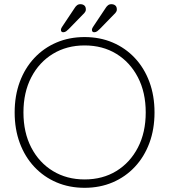

<svg xmlns="http://www.w3.org/2000/svg" viewBox="-20 -887 808 917"><path d="M718 -350Q718 -270 693.5 -204Q669 -138 624 -90Q579 -42 518 -16Q457 10 384 10Q311 10 250 -16Q189 -42 144 -90Q99 -138 74.5 -204Q50 -270 50 -350Q50 -430 74.5 -496Q99 -562 144 -610Q189 -658 250 -684Q311 -710 384 -710Q457 -710 518 -684Q579 -658 624 -610Q669 -562 693.5 -496Q718 -430 718 -350ZM676 -350Q676 -446 638.5 -518Q601 -590 535.5 -630Q470 -670 384 -670Q299 -670 233 -630Q167 -590 129.5 -518Q92 -446 92 -350Q92 -254 129.5 -182Q167 -110 233 -70Q299 -30 384 -30Q470 -30 535.5 -70Q601 -110 638.5 -182Q676 -254 676 -350ZM282 -733Q271 -733 271 -745Q271 -750 276 -758L338 -851Q341 -856 347.5 -861.5Q354 -867 364 -867Q375 -867 382.5 -861Q390 -855 390 -842Q390 -836 388 -832.5Q386 -829 383 -825L308 -748Q303 -743 296.5 -738Q290 -733 282 -733ZM430 -733Q419 -733 419 -745Q419 -750 424 -758L486 -851Q489 -856 495.5 -861.5Q502 -867 512 -867Q523 -867 530.5 -861Q538 -855 538 -842Q538 -836 536 -832.5Q534 -829 531 -825L456 -748Q451 -743 444.5 -738Q438 -733 430 -733Z"/></svg>

Font: Quicksand Light Light
Style: Regular
Weight: 300
Version: Version 3.006